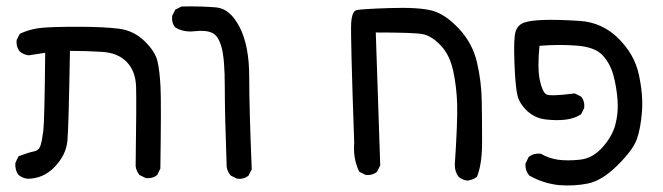

<svg xmlns="http://www.w3.org/2000/svg" viewBox="-20 -433 2040 591"><path d="M64.5 117.2Q48.8 115.2 37.1 105.5Q25.4 89.8 27.3 68.4L37.1 47.9Q68.4 36.1 84 33.2Q99.6 30.3 104.5 15.6Q109.4 1 113.3 -30.3Q117.2 -61.5 119.1 -270.5L68.4 -262.7Q52.7 -264.6 41 -274.4Q29.3 -288.1 31.2 -309.6L41 -329.1Q70.3 -342.8 102.5 -346.7Q134.8 -350.6 217.3 -350.6Q299.8 -350.6 345.7 -344.7Q391.6 -338.9 424.8 -306.6Q458 -274.4 464.8 -244.1Q471.7 -213.9 474.1 -165.5Q476.6 -117.2 473.6 85.9L463.9 105.5Q450.2 117.2 428.7 115.2L409.2 105.5Q399.4 93.8 397.5 78.1Q400.4 -117.2 398.9 -165.5Q397.5 -213.9 370.1 -242.2Q342.8 -270.5 293.9 -273.4Q245.1 -276.4 195.3 -276.4Q191.4 -43.9 187.5 0Q183.6 43.9 148.4 80.6Q113.3 117.2 64.5 117.2Z M710 117.2 690.4 107.4Q679.7 95.7 677.7 80.1Q671.9 -81.1 671.9 -166Q671.9 -251 662.1 -287.1Q652.3 -323.2 632.8 -332Q613.3 -340.8 579.1 -336.9Q544.9 -333 519.5 -348.6Q507.8 -362.3 509.8 -383.8L519.5 -403.3L539.1 -413.1Q602.5 -414.1 645.5 -410.2Q688.5 -406.2 717.8 -349.1Q747.1 -292 747.1 -196.3Q747.1 -100.6 754.9 87.9L745.1 107.4Q731.4 119.1 710 117.2Z M1418.9 123Q1403.3 121.1 1391.6 111.3Q1379.9 95.7 1379.9 74.2Q1388.7 -57.6 1387.2 -111.3Q1385.7 -165 1375 -214.8Q1364.3 -264.6 1335.9 -293.9Q1307.6 -323.2 1280.3 -328.1Q1252.9 -333 1136.7 -333L1150.4 76.2L1140.6 95.7Q1127 107.4 1105.5 105.5L1085.9 95.7Q1066.4 56.6 1070.3 6.8Q1058.6 -327.1 1061 -362.8Q1063.5 -398.4 1077.6 -401.9Q1091.8 -405.3 1180.2 -408.2Q1268.6 -411.1 1309.6 -400.4Q1350.6 -389.6 1392.6 -344.7Q1434.6 -299.8 1448.2 -241.2Q1461.9 -182.6 1462.9 -122.1Q1463.9 -61.5 1463.9 5.4Q1463.9 72.3 1448.2 111.3Q1434.6 121.1 1418.9 123Z M1699.2 136.7Q1650.4 130.9 1609.4 107.4Q1595.7 91.8 1597.7 70.3L1607.4 49.8Q1623 38.1 1644.5 40Q1669.9 54.7 1697.8 58.6Q1725.6 62.5 1764.6 58.6Q1803.7 54.7 1834 21Q1864.3 -12.7 1874 -48.8Q1883.8 -85 1880.9 -125Q1877.9 -165 1868.2 -201.2Q1858.4 -237.3 1835 -262.7Q1811.5 -288.1 1756.3 -292.5Q1701.2 -296.9 1640.6 -292Q1633.8 -223.6 1641.6 -186.5Q1649.4 -149.4 1661.6 -142.6Q1673.8 -135.7 1749 -145.5L1768.6 -135.7Q1780.3 -122.1 1778.3 -100.6L1768.6 -81.1Q1747.1 -67.4 1719.2 -64.5Q1691.4 -61.5 1659.2 -65.4Q1627 -69.3 1603.5 -90.8Q1580.1 -112.3 1573.2 -137.7Q1566.4 -163.1 1563.5 -240.2Q1560.5 -317.4 1567.4 -336.9Q1574.2 -356.4 1592.8 -363.3Q1611.3 -370.1 1653.3 -371.6Q1695.3 -373 1764.2 -368.7Q1833 -364.3 1882.8 -315.4Q1932.6 -266.6 1946.3 -204.1Q1960 -141.6 1956.1 -89.8Q1952.1 -38.1 1940.4 -4.9Q1928.7 28.3 1880.9 75.7Q1833 123 1790 131.8Q1747.1 140.6 1699.2 136.7Z"/></svg>

Font: NaikaiFont
Style: Regular-Lite
Weight: 400
Version: Version 1.67